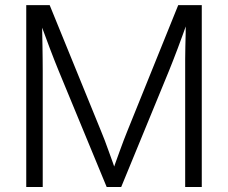

<svg xmlns="http://www.w3.org/2000/svg" viewBox="-20 -748 912 768"><path d="M85 0V-727.5H178.7L383.8 -224.6Q390.6 -208.5 398.7 -187.3Q406.7 -166 415 -142.8Q423.3 -119.6 431.4 -97.4Q439.5 -75.2 445.3 -57.1H428.2Q434.1 -74.7 441.9 -96.7Q449.7 -118.7 458.3 -142.1Q466.8 -165.5 474.9 -187Q482.9 -208.5 489.7 -224.6L692.9 -727.5H787.1V0H720.7V-464.4Q720.7 -486.3 720.7 -511.2Q720.7 -536.1 721.4 -562.7Q722.2 -589.4 722.7 -616.2Q723.1 -643.1 723.1 -668.9H732.4Q722.2 -639.6 711.7 -610.8Q701.2 -582 691.2 -555.2Q681.2 -528.3 672.1 -505.4Q663.1 -482.4 655.8 -464.4L464.8 0H406.7L214.8 -464.4Q207.5 -481.9 198.5 -504.9Q189.5 -527.8 179.4 -554.4Q169.4 -581.1 158.7 -610.1Q147.9 -639.2 136.7 -668.9H147.9Q148.4 -644 148.9 -617.4Q149.4 -590.8 149.9 -564.2Q150.4 -537.6 150.6 -512Q150.9 -486.3 150.9 -464.4V0Z"/></svg>

Font: Inter 24pt Light
Style: Regular
Weight: 300
Designer: Rasmus Andersson
Foundry: rsms
Version: Version 4.001;git-66647c0bb